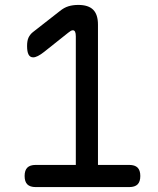

<svg xmlns="http://www.w3.org/2000/svg" viewBox="-20 -760 640 780"><path d="M125 0Q102 0 91 -11Q80 -22 80 -45Q80 -68 91 -79Q102 -90 125 -90H288V-612Q288 -625 285 -631Q282 -637 276 -637Q272 -637 267.5 -634.5Q263 -632 257 -627L159 -549Q145 -538 134 -532.5Q123 -527 115 -527Q102 -527 96 -538.5Q90 -550 90 -573Q90 -595 96 -607.5Q102 -620 113 -629L223 -715Q240 -729 258 -734.5Q276 -740 298 -740Q339 -740 358.5 -720.5Q378 -701 378 -660V-90H505Q528 -90 539 -79Q550 -68 550 -45Q550 -22 539 -11Q528 0 505 0Z"/></svg>

Font: Maple Mono NF
Style: Regular
Weight: 400
Monospace: yes
Designer: subframe7536
Version: Version 7.000